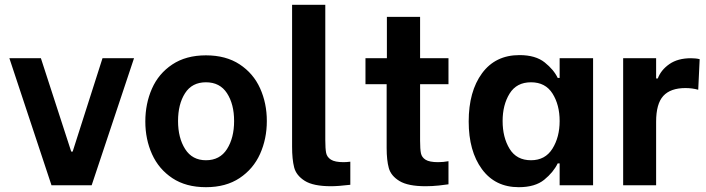

<svg xmlns="http://www.w3.org/2000/svg" viewBox="-20 -770 2936 798"><path d="M19 -528H150L276 -140H282L406 -528H537L361 0H194Z M584 -265Q584 -339 611.5 -401.5Q639 -464 696 -502Q753 -540 836 -540Q919 -540 976 -502.5Q1033 -465 1061 -403Q1089 -341 1089 -267Q1089 -193 1061 -130.5Q1033 -68 976 -30Q919 8 836 8Q753 8 696.5 -29.5Q640 -67 612 -129Q584 -191 584 -265ZM953 -267Q953 -337 923.5 -382.5Q894 -428 836 -428Q778 -428 749 -382.5Q720 -337 720 -267Q720 -197 749.5 -150.5Q779 -104 836 -104Q894 -104 923.5 -150.5Q953 -197 953 -267Z M1194 -160V-750H1332V-188Q1332 -152 1335.5 -134.5Q1339 -117 1355.5 -106.5Q1372 -96 1408 -96Q1420 -96 1436 -98V-2Q1385 4 1356 4Q1282 4 1246.5 -18.5Q1211 -41 1202.5 -74.5Q1194 -108 1194 -160Z M1726 -420V-185Q1726 -150 1729.5 -133Q1733 -116 1749 -106Q1765 -96 1801 -96Q1822 -96 1844 -100V-4Q1833 -2 1804.5 1Q1776 4 1749 4Q1676 4 1640.5 -17.5Q1605 -39 1596 -71.5Q1587 -104 1587 -155V-420H1499V-528H1588V-700H1726V-528H1844V-420Z M1928 -265Q1928 -390 1983.5 -465.5Q2039 -541 2139 -541Q2206 -541 2244 -510.5Q2282 -480 2298 -446H2306V-528H2445V0H2306V-91H2298Q2280 -54 2242 -23Q2204 8 2136 8Q2038 8 1983 -67Q1928 -142 1928 -265ZM2306 -267Q2306 -334 2276.5 -381Q2247 -428 2187 -428Q2127 -428 2098 -381Q2069 -334 2069 -267Q2069 -199 2098 -151.5Q2127 -104 2187 -104Q2246 -104 2276 -152Q2306 -200 2306 -267Z M2570 -528H2707V-444H2714Q2727 -479 2762 -503.5Q2797 -528 2852 -528Q2873 -528 2888 -524L2882 -397Q2857 -404 2829 -404Q2767 -404 2737 -371.5Q2707 -339 2707 -264V0H2570Z"/></svg>

Font: Be Vietnam
Style: Bold
Weight: 700
Designer: Gabriel Lam
Foundry: TypeRant
Version: Version 4.000